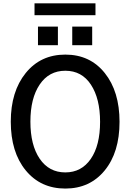

<svg xmlns="http://www.w3.org/2000/svg" viewBox="-20 -1100 772 1138"><path d="M43.9 -378.9Q43.9 -557.6 132.3 -667Q220.7 -776.4 367.2 -776.4Q513.7 -776.4 601.1 -667Q688.5 -557.6 688.5 -377.9Q688.5 -197.3 600.6 -89.8Q512.7 17.6 367.2 17.6Q220.7 17.6 132.3 -90.3Q43.9 -198.2 43.9 -378.9ZM160.2 -378.9Q160.2 -240.2 215.3 -159.2Q270.5 -78.1 367.2 -78.1Q462.9 -78.1 518.1 -158.2Q573.2 -238.3 573.2 -377.9Q573.2 -515.6 519 -598.1Q464.8 -680.7 367.2 -680.7Q270.5 -680.7 215.3 -599.1Q160.2 -517.6 160.2 -378.9ZM205.1 -832V-942.4H323.2V-832ZM184.6 -1009.8V-1080.1H545.9V-1009.8ZM408.2 -832V-942.4H526.4V-832Z"/></svg>

Font: Gothic A1 SemiBold
Style: Regular
Weight: 600
Version: Version 2.50